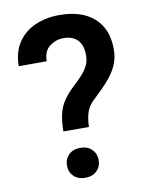

<svg xmlns="http://www.w3.org/2000/svg" viewBox="-82 -781 655 846"><g transform="rotate(-10 245.0 -358.0)"><path d="M170.9 -212.4Q171.4 -257.8 178.7 -289.3Q186 -320.8 202.9 -346.4Q219.7 -372.1 248.5 -399.4Q271 -420.4 288.8 -439.2Q306.6 -458 317.1 -478.8Q327.6 -499.5 327.6 -526.4Q327.6 -570.3 305.9 -593.8Q284.2 -617.2 242.2 -617.2Q208 -617.2 180.4 -596.4Q152.8 -575.7 152.3 -529.8H26.9Q27.8 -593.3 56.4 -635.7Q85 -678.2 133.5 -699.5Q182.1 -720.7 242.2 -720.7Q341.8 -720.7 397.2 -671.1Q452.6 -621.6 452.6 -531.2Q452.6 -488.3 435.8 -454.1Q418.9 -419.9 391.6 -390.4Q364.3 -360.8 332.5 -331.1Q304.7 -306.6 295.4 -278.3Q286.1 -250 285.2 -212.4ZM231 5.4Q198.2 5.4 179.2 -13.7Q160.2 -32.7 160.2 -61Q160.2 -89.8 179.2 -109.1Q198.2 -128.4 231 -128.4Q264.2 -128.4 283.2 -109.1Q302.2 -89.8 302.2 -61Q302.2 -32.7 283.2 -13.7Q264.2 5.4 231 5.4Z"/></g></svg>

Font: Heebo SemiBold
Style: Regular
Weight: 600
Designer: Oded Ezer
Foundry: Ezer Type House
Version: Version 3.100